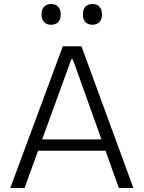

<svg xmlns="http://www.w3.org/2000/svg" viewBox="-20 -946 722 966"><path d="M31.5 0Q53 -57.5 76.5 -121Q100 -184.5 121.5 -242L212 -486.5Q236.5 -552 256.2 -605.5Q276 -659 296 -713H390Q410 -658 429.5 -605Q449 -552 473 -486L563 -240.5Q584.5 -181.5 607.5 -119.2Q630.5 -57 651 0H578Q561.5 -45.5 544.5 -93.5Q527.5 -141.5 511 -187.5H171.5Q154.5 -141 137.2 -93.2Q120 -45.5 103.5 0ZM199 -263.5Q196 -254.5 192 -244.5H490.5Q488 -252.5 485 -260L346.5 -647H338.5ZM444.5 -821.5Q423.5 -821.5 410.2 -834.5Q397 -847.5 397 -873.5Q397 -899.5 410.2 -912.8Q423.5 -926 445.5 -926Q467.5 -926 480.2 -912.2Q493 -898.5 493 -873.5Q493 -847.5 480 -834.5Q467 -821.5 444.5 -821.5ZM236.5 -821.5Q215.5 -821.5 202.2 -834.5Q189 -847.5 189 -873.5Q189 -899.5 202.5 -912.8Q216 -926 237.5 -926Q259.5 -926 272.5 -912.2Q285.5 -898.5 285.5 -873.5Q285.5 -847.5 272.5 -834.5Q259.5 -821.5 236.5 -821.5Z"/></svg>

Font: Commissioner Light
Style: Regular
Weight: 300
Designer: Kostas Bartsokas
Foundry: Kostas Bartsokas
Version: Version 1.000; ttfautohint (v1.8.3)